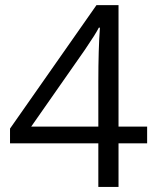

<svg xmlns="http://www.w3.org/2000/svg" viewBox="-20 -737 611 757"><path d="M367.7 -171.9H19.5V-230L360.4 -716.8H447.3V-237.8H560.1V-171.9H447.3V0H367.7ZM367.7 -237.8V-413.6Q367.7 -543.9 374 -627.9H369.6Q358.4 -605 314.9 -541L103 -237.8Z"/></svg>

Font: Viking Open Sans
Style: Regular
Weight: 400
Foundry: Ascender Corporation
Version: Version 2.001